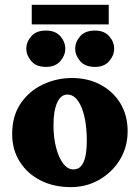

<svg xmlns="http://www.w3.org/2000/svg" viewBox="-20 -766 578 794"><path d="M272.5 7.8Q202.1 7.8 147.5 -20Q92.8 -47.9 61.5 -97.7Q30.3 -147.5 30.3 -210.9Q30.3 -287.1 65.9 -338.9Q101.6 -390.6 158.2 -417Q214.8 -443.4 277.3 -443.4Q344.7 -443.4 397 -415Q449.2 -386.7 478.5 -337.4Q507.8 -288.1 507.8 -223.6Q507.8 -158.2 476.1 -106Q444.3 -53.7 391.1 -22.9Q337.9 7.8 272.5 7.8ZM283.2 -65.4Q302.7 -65.4 314.9 -78.6Q327.1 -91.8 333 -118.7Q338.9 -145.5 338.9 -184.6Q338.9 -269.5 316.9 -322.3Q294.9 -375 258.8 -375Q231.4 -375 216.3 -341.3Q201.2 -307.6 201.2 -248Q201.2 -197.3 211.9 -155.8Q222.7 -114.3 241.2 -89.8Q259.8 -65.4 283.2 -65.4ZM169.9 -489.3Q129.9 -489.3 109.4 -513.2Q88.9 -537.1 88.9 -564.5Q88.9 -592.8 109.4 -616.2Q129.9 -639.6 169.9 -639.6Q209 -639.6 229.5 -616.2Q250 -592.8 250 -564.5Q250 -537.1 229.5 -513.2Q209 -489.3 169.9 -489.3ZM373 -489.3Q332 -489.3 311.5 -513.2Q291 -537.1 291 -564.5Q291 -592.8 311.5 -616.2Q332 -639.6 373 -639.6Q411.1 -639.6 431.6 -616.2Q452.1 -592.8 452.1 -564.5Q452.1 -537.1 431.6 -513.2Q411.1 -489.3 373 -489.3ZM111.3 -746.1H429.7V-665H111.3Z"/></svg>

Font: Crimson Pro Black
Style: Regular
Weight: 900
Designer: Jacques Le Bailly
Foundry: Baron von Fonthausen
Version: Version 1.003